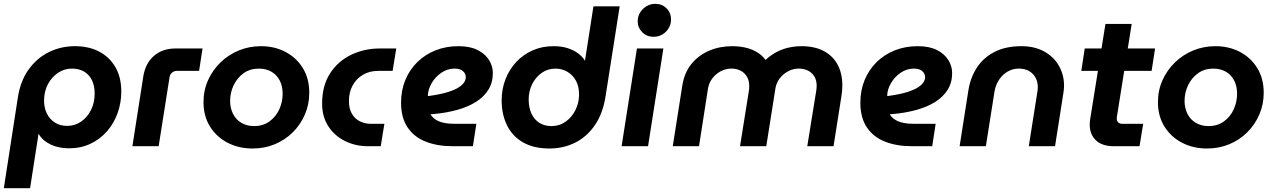

<svg xmlns="http://www.w3.org/2000/svg" viewBox="-28 -763 6648 1002"><path d="M-8 219 65 -253Q78 -339 120.5 -399Q163 -459 226 -490.5Q289 -522 363 -522Q436 -522 490 -493.5Q544 -465 574.5 -412Q605 -359 605 -285Q605 -227 586 -173.5Q567 -120 531 -78.5Q495 -37 444.5 -13Q394 11 332 11Q277 11 235 -9.5Q193 -30 174 -64H173L129 219ZM322 -106Q363 -106 395.5 -128.5Q428 -151 447 -189Q466 -227 466 -275Q466 -315 452 -344Q438 -373 411.5 -389Q385 -405 347 -405Q308 -405 275 -383Q242 -361 222 -323.5Q202 -286 202 -238Q202 -199 217 -169.5Q232 -140 259 -123Q286 -106 322 -106Z M663 0 720 -365Q731 -433 775.5 -471.5Q820 -510 888 -510H1029L1011 -393H894Q881 -393 870 -384Q859 -375 857 -361L800 0Z M1290 12Q1218 12 1160 -18Q1102 -48 1068 -102.5Q1034 -157 1034 -230Q1034 -292 1058 -345Q1082 -398 1123.5 -438Q1165 -478 1219 -500Q1273 -522 1334 -522Q1405 -522 1462 -492Q1519 -462 1552.5 -407.5Q1586 -353 1586 -279Q1586 -218 1563 -165Q1540 -112 1499.5 -72Q1459 -32 1405.5 -10Q1352 12 1290 12ZM1298 -105Q1345 -105 1378.5 -129.5Q1412 -154 1429.5 -192.5Q1447 -231 1447 -274Q1447 -313 1432 -342.5Q1417 -372 1389 -388.5Q1361 -405 1323 -405Q1277 -405 1243.5 -381Q1210 -357 1191.5 -318.5Q1173 -280 1173 -236Q1173 -199 1188 -169Q1203 -139 1231.5 -122Q1260 -105 1298 -105Z M1891 0Q1827 0 1772.5 -27Q1718 -54 1685.5 -104Q1653 -154 1653 -222Q1653 -316 1694.5 -380Q1736 -444 1804.5 -477Q1873 -510 1954 -510H2040L2021 -393H1945Q1900 -393 1865.5 -372.5Q1831 -352 1812 -316.5Q1793 -281 1793 -236Q1793 -195 1809 -168.5Q1825 -142 1851 -129.5Q1877 -117 1906 -117H1978L1959 0Z M2333 0Q2255 0 2194.5 -23.5Q2134 -47 2099.5 -97.5Q2065 -148 2065 -227Q2065 -292 2087.5 -346Q2110 -400 2150.5 -439.5Q2191 -479 2245.5 -500.5Q2300 -522 2364 -522Q2425 -522 2464.5 -502Q2504 -482 2524 -450Q2544 -418 2544 -382Q2544 -332 2520.5 -294.5Q2497 -257 2455.5 -231Q2414 -205 2358 -189.5Q2302 -174 2237 -168Q2230 -167 2226 -167Q2222 -167 2218 -167Q2233 -142 2263.5 -129.5Q2294 -117 2343 -117H2458L2440 0ZM2205 -262Q2207 -262 2209.5 -262Q2212 -262 2216 -263Q2273 -271 2309.5 -282.5Q2346 -294 2366.5 -307.5Q2387 -321 2395 -334.5Q2403 -348 2403 -360Q2403 -378 2388.5 -391.5Q2374 -405 2344 -405Q2307 -405 2275.5 -383.5Q2244 -362 2225 -329.5Q2206 -297 2205 -264Q2205 -263 2205 -263Q2205 -263 2205 -262Z M2839 12Q2758 12 2702.5 -19.5Q2647 -51 2618.5 -108Q2590 -165 2590 -239Q2590 -298 2610 -349.5Q2630 -401 2666 -439.5Q2702 -478 2751.5 -500Q2801 -522 2860 -522Q2903 -522 2935 -511.5Q2967 -501 2989.5 -484Q3012 -467 3024 -447H3025L3069 -730H3206L3133 -265Q3119 -172 3077 -110.5Q3035 -49 2973.5 -18.5Q2912 12 2839 12ZM2850 -105Q2892 -105 2924.5 -128.5Q2957 -152 2975.5 -189.5Q2994 -227 2994 -270Q2994 -314 2976.5 -344Q2959 -374 2931 -389.5Q2903 -405 2871 -405Q2831 -405 2799.5 -383Q2768 -361 2749.5 -324.5Q2731 -288 2731 -244Q2731 -203 2745 -171.5Q2759 -140 2786 -122.5Q2813 -105 2850 -105Z M3216 0 3296 -510H3434L3354 0ZM3383 -571Q3347 -571 3323.5 -595Q3300 -619 3300 -652Q3300 -677 3312.5 -697.5Q3325 -718 3346 -730.5Q3367 -743 3392 -743Q3427 -743 3450.5 -719.5Q3474 -696 3474 -661Q3474 -637 3462 -616.5Q3450 -596 3429.5 -583.5Q3409 -571 3383 -571Z M3483 0 3533 -318Q3544 -385 3581 -430Q3618 -475 3673 -498.5Q3728 -522 3793 -522Q3826 -522 3858 -515.5Q3890 -509 3918 -493.5Q3946 -478 3967 -451H3968Q3994 -475 4024 -491Q4054 -507 4087.5 -514.5Q4121 -522 4155 -522Q4223 -522 4270.5 -497Q4318 -472 4343 -426Q4368 -380 4368 -316Q4368 -302 4366.5 -287.5Q4365 -273 4363 -260L4322 0H4185L4231 -285Q4232 -291 4233 -299Q4234 -307 4234 -314Q4234 -357 4208 -381Q4182 -405 4140 -405Q4112 -405 4086 -391.5Q4060 -378 4042 -355Q4024 -332 4019 -303L3971 0H3834L3879 -281Q3881 -290 3881.5 -299Q3882 -308 3882 -315Q3882 -343 3870 -363Q3858 -383 3837.5 -394Q3817 -405 3789 -405Q3760 -405 3734 -391.5Q3708 -378 3690 -354.5Q3672 -331 3667 -302L3620 0Z M4730 0Q4652 0 4591.5 -23.5Q4531 -47 4496.5 -97.5Q4462 -148 4462 -227Q4462 -292 4484.5 -346Q4507 -400 4547.5 -439.5Q4588 -479 4642.5 -500.5Q4697 -522 4761 -522Q4822 -522 4861.5 -502Q4901 -482 4921 -450Q4941 -418 4941 -382Q4941 -332 4917.5 -294.5Q4894 -257 4852.5 -231Q4811 -205 4755 -189.5Q4699 -174 4634 -168Q4627 -167 4623 -167Q4619 -167 4615 -167Q4630 -142 4660.5 -129.5Q4691 -117 4740 -117H4855L4837 0ZM4602 -262Q4604 -262 4606.5 -262Q4609 -262 4613 -263Q4670 -271 4706.5 -282.5Q4743 -294 4763.5 -307.5Q4784 -321 4792 -334.5Q4800 -348 4800 -360Q4800 -378 4785.5 -391.5Q4771 -405 4741 -405Q4704 -405 4672.5 -383.5Q4641 -362 4622 -329.5Q4603 -297 4602 -264Q4602 -263 4602 -263Q4602 -263 4602 -262Z M4980 0 5026 -293Q5037 -360 5071 -411.5Q5105 -463 5163 -492.5Q5221 -522 5303 -522Q5371 -522 5421 -494.5Q5471 -467 5498 -420Q5525 -373 5525 -316Q5525 -307 5524 -296Q5523 -285 5521 -274L5478 0H5341L5386 -285Q5387 -291 5387.5 -296.5Q5388 -302 5388 -307Q5388 -351 5361 -378Q5334 -405 5288 -405Q5257 -405 5230.5 -389.5Q5204 -374 5186 -347Q5168 -320 5162 -285L5117 0Z M5784 0Q5724 0 5691.5 -30.5Q5659 -61 5659 -114Q5659 -129 5662 -145L5741 -638H5878L5803 -167Q5800 -151 5800 -144Q5800 -132 5807.5 -124.5Q5815 -117 5827 -117H5938L5919 0ZM5615 -393 5633 -510H6000L5982 -393Z M6271 12Q6199 12 6141 -18Q6083 -48 6049 -102.5Q6015 -157 6015 -230Q6015 -292 6039 -345Q6063 -398 6104.5 -438Q6146 -478 6200 -500Q6254 -522 6315 -522Q6386 -522 6443 -492Q6500 -462 6533.5 -407.5Q6567 -353 6567 -279Q6567 -218 6544 -165Q6521 -112 6480.5 -72Q6440 -32 6386.5 -10Q6333 12 6271 12ZM6279 -105Q6326 -105 6359.5 -129.5Q6393 -154 6410.5 -192.5Q6428 -231 6428 -274Q6428 -313 6413 -342.5Q6398 -372 6370 -388.5Q6342 -405 6304 -405Q6258 -405 6224.5 -381Q6191 -357 6172.5 -318.5Q6154 -280 6154 -236Q6154 -199 6169 -169Q6184 -139 6212.5 -122Q6241 -105 6279 -105Z"/></svg>

Font: MuseoModerno SemiBold
Style: Italic
Weight: 600
Italic angle: -9°
Designer: Pablo Cosgaya, Héctor Gatti, Marcela Romero, and the Authors of The MuseoModerno Project.
Foundry: Omnibus-Type Team
Version: Version 1.003